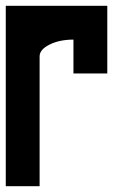

<svg xmlns="http://www.w3.org/2000/svg" viewBox="-20 -645 450 665"><path d="M0 -625H351.6V-390.6H234.4V-507.8Q186 -507.8 151.9 -490.7Q117.2 -473.6 117.2 -449.7V0H0Z"/></svg>

Font: Leporid
Style: Regular
Weight: 400
Designer: GGBotNet
Foundry: GGBotNet
Version: 1.00